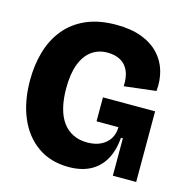

<svg xmlns="http://www.w3.org/2000/svg" viewBox="-102 -771 854 882"><g transform="rotate(15 324.5 -330.0)"><path d="M301 14Q215 14 153.5 -29Q92 -72 59.5 -148.5Q27 -225 27 -325Q27 -399 45.5 -462.5Q64 -526 103 -573.5Q142 -621 202 -647.5Q262 -674 345 -674Q415 -674 465.5 -655Q516 -636 548 -602Q580 -568 593 -523.5Q606 -479 601 -428L450 -410Q452 -455 439 -483.5Q426 -512 400.5 -526Q375 -540 339 -540Q296 -540 264 -517Q232 -494 214.5 -448Q197 -402 197 -333Q197 -282 207 -241.5Q217 -201 237 -173.5Q257 -146 286.5 -131.5Q316 -117 354 -117Q392 -117 419 -130.5Q446 -144 460.5 -167.5Q475 -191 475 -222H371V-336H619V-212V0H508V-178H499Q494 -116 469.5 -73Q445 -30 402.5 -8Q360 14 301 14Z"/></g></svg>

Font: Bricolage Grotesque 96pt ExtraBold
Style: Regular
Weight: 800
Designer: Mathieu Triay
Foundry: Atelier Triay
Version: Version 1.001;gftools[0.9.33.dev8+g029e19f]